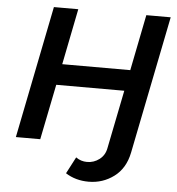

<svg xmlns="http://www.w3.org/2000/svg" viewBox="-59 -755 934 1012"><g transform="rotate(5 407.5 -249.5)"><path d="M371 79Q397 98 430 98Q466 98 495 76Q524 54 531 16L593 -293H233L174 0H45L185 -700H314L255 -404H615L674 -700H803L657 29Q640 113 581 157Q522 201 447 201Q378 201 325 167Z"/></g></svg>

Font: Montserrat Alternates SemiBold
Style: Italic
Weight: 600
Italic angle: -11.3°
Designer: Julieta Ulanovsky
Foundry: Julieta Ulanovsky
Version: Version 7.200